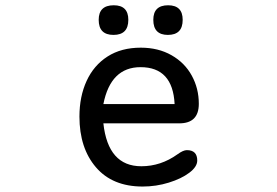

<svg xmlns="http://www.w3.org/2000/svg" viewBox="-20 -679 1040 721"><path d="M461.9 -604.5Q461.9 -547.9 406.2 -547.9Q350.6 -547.9 350.6 -604.5Q350.6 -659.2 407.2 -659.2Q461.9 -659.2 461.9 -604.5ZM666 -604.5Q666 -547.9 610.4 -547.9Q555.7 -547.9 555.7 -604.5Q555.7 -659.2 611.3 -659.2Q666 -659.2 666 -604.5ZM510.7 -54.7Q584 -54.7 646.5 -99.6Q668 -115.2 681.6 -115.2Q720.7 -115.2 720.7 -76.2Q720.7 -52.7 690.9 -30.3Q661.1 -7.8 613.8 6.8Q566.4 21.5 515.6 21.5Q402.3 21.5 340.3 -50.8Q278.3 -123 278.3 -241.2Q278.3 -316.4 305.2 -375Q332 -433.6 383.8 -466.8Q435.5 -500 508.8 -500Q574.2 -500 624 -471.7Q673.8 -443.4 700.2 -395Q726.6 -346.7 726.6 -289.1Q726.6 -215.8 653.3 -215.8H368.2Q385.7 -54.7 510.7 -54.7ZM507.8 -426.8Q395.5 -426.8 368.2 -288.1H635.7Q628.9 -426.8 507.8 -426.8Z"/></svg>

Font: KTXP_ComRound
Style: Medium
Weight: 500
Version: Version 1.01;May 16, 2022;FontCreator 13.0.0.2683 64-bit